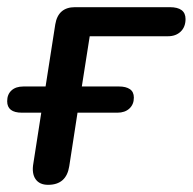

<svg xmlns="http://www.w3.org/2000/svg" viewBox="-25 -508 537 535"><path d="M109 7Q85 7 74 -9Q63 -25 68 -53L90 -194H36Q-5 -194 -5 -226Q-5 -245 7 -256Q19 -267 40 -267H102L129 -440Q137 -488 184 -488H448Q492 -488 492 -455Q492 -433 478.5 -420Q465 -407 443 -407H225L203 -267H307Q326 -267 337 -259.5Q348 -252 348 -236Q348 -217 335.5 -205.5Q323 -194 302 -194H191L168 -45Q160 7 109 7Z"/></svg>

Font: Nunito SemiBold
Style: Italic
Weight: 600
Italic angle: -9°
Designer: Vernon Adams
Foundry: Vernon Adams
Version: Version 3.601; ttfautohint (v1.8.2.53-6de2)